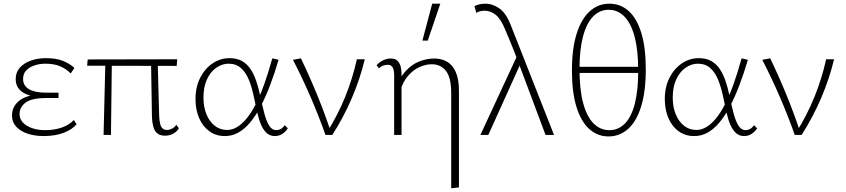

<svg xmlns="http://www.w3.org/2000/svg" viewBox="-20 -731 4583 1040"><path d="M215 6Q170 6 131 -6.5Q92 -19 68.5 -44Q45 -69 45 -105Q45 -157 89 -189Q133 -221 223 -221V-204Q175 -204 139.5 -214.5Q104 -225 84.5 -247Q65 -269 65 -302Q65 -339 87 -364Q109 -389 146.5 -402.5Q184 -416 229 -416Q284 -416 320.5 -401.5Q357 -387 383 -363L363 -333Q340 -357 307 -371.5Q274 -386 225 -386Q195 -386 167.5 -377Q140 -368 122.5 -350Q105 -332 105 -303Q105 -267 137 -248Q169 -229 230 -229H297V-200H230Q152 -200 119 -175.5Q86 -151 86 -113Q86 -87 104 -67.5Q122 -48 153.5 -37Q185 -26 224 -26Q274 -26 314.5 -40Q355 -54 380 -81L395 -58Q373 -31 327 -12.5Q281 6 215 6Z M541 0 551 -407H586L581 0ZM452 -375 455 -409 940 -410 937 -374ZM803 -102 798 -407H834L842 -108Q843 -78 847.5 -60Q852 -42 861.5 -34.5Q871 -27 885 -27Q897 -27 911.5 -34Q926 -41 935 -55L949 -36Q942 -24 930.5 -15Q919 -6 905 -1Q891 4 873 4Q849 4 833.5 -7.5Q818 -19 811 -43Q804 -67 803 -102Z M1198 6Q1150 6 1114 -20Q1078 -46 1058.5 -91.5Q1039 -137 1039 -194Q1039 -260 1064.5 -310Q1090 -360 1132 -388Q1174 -416 1223 -416Q1263 -416 1290.5 -400.5Q1318 -385 1336.5 -357.5Q1355 -330 1367.5 -293.5Q1380 -257 1389 -215Q1401 -156 1412.5 -114Q1424 -72 1439 -49Q1454 -26 1477 -26Q1489 -26 1501 -32.5Q1513 -39 1522 -53L1539 -36Q1528 -18 1509.5 -6Q1491 6 1469 6Q1443 6 1425 -10Q1407 -26 1394.5 -54.5Q1382 -83 1373.5 -120.5Q1365 -158 1356 -202Q1345 -257 1328 -298.5Q1311 -340 1284.5 -363Q1258 -386 1218 -386Q1183 -386 1151.5 -364Q1120 -342 1101 -301Q1082 -260 1082 -202Q1082 -152 1098 -112.5Q1114 -73 1143 -50Q1172 -27 1211 -27Q1238 -27 1264.5 -43Q1291 -59 1316.5 -90Q1342 -121 1366 -168Q1390 -215 1412 -277Q1434 -339 1455 -415L1489 -407Q1467 -332 1442.5 -268Q1418 -204 1391 -153Q1364 -102 1334 -66.5Q1304 -31 1270.5 -12.5Q1237 6 1198 6Z M1743 0Q1707 -102 1663 -204Q1619 -306 1567 -407L1610 -415Q1658 -315 1699 -214.5Q1740 -114 1773 -14H1751Q1810 -108 1850 -207Q1890 -306 1913 -410H1956Q1930 -303 1886 -200Q1842 -97 1780 0Z M2424 289V-226Q2424 -311 2395.5 -347Q2367 -383 2319 -383Q2287 -383 2253 -368Q2219 -353 2190.5 -320.5Q2162 -288 2147 -236L2124 -251Q2144 -309 2176.5 -345Q2209 -381 2249.5 -397.5Q2290 -414 2333 -414Q2372 -414 2402 -396.5Q2432 -379 2449 -340Q2466 -301 2466 -239V284ZM2115 0V-325Q2115 -335 2113 -348Q2111 -361 2103.5 -370.5Q2096 -380 2080 -380Q2068 -380 2055 -375.5Q2042 -371 2032 -361L2020 -378Q2034 -394 2054.5 -404Q2075 -414 2096 -414Q2122 -414 2134 -401Q2146 -388 2150.5 -369.5Q2155 -351 2155 -334V0ZM2268 -511 2321 -711H2365L2297 -511Z M2935 0 2785 -401Q2773 -432 2761.5 -461.5Q2750 -491 2738 -519.5Q2726 -548 2715 -574Q2692 -630 2664 -651.5Q2636 -673 2605 -673Q2592 -673 2580.5 -670Q2569 -667 2560 -661L2550 -698Q2562 -704 2577 -707.5Q2592 -711 2608 -711Q2649 -711 2685.5 -685Q2722 -659 2747 -594L2981 0ZM2582 0 2784 -435 2803 -394 2625 0Z M3277 8Q3216 8 3171.5 -32.5Q3127 -73 3102.5 -152Q3078 -231 3078 -349Q3078 -468 3103.5 -548.5Q3129 -629 3174.5 -670Q3220 -711 3281 -711Q3341 -711 3385.5 -671Q3430 -631 3454 -552Q3478 -473 3478 -355Q3478 -236 3453 -155Q3428 -74 3382.5 -33Q3337 8 3277 8ZM3281 -26Q3330 -26 3365.5 -62.5Q3401 -99 3419 -171Q3437 -243 3437 -348Q3437 -457 3418 -530Q3399 -603 3363 -640.5Q3327 -678 3277 -678Q3228 -678 3192.5 -641.5Q3157 -605 3138 -533.5Q3119 -462 3119 -356Q3119 -247 3138.5 -173.5Q3158 -100 3194.5 -63Q3231 -26 3281 -26ZM3102 -336V-369H3450V-336Z M3740 6Q3692 6 3656 -20Q3620 -46 3600.5 -91.5Q3581 -137 3581 -194Q3581 -260 3606.5 -310Q3632 -360 3674 -388Q3716 -416 3765 -416Q3805 -416 3832.5 -400.5Q3860 -385 3878.5 -357.5Q3897 -330 3909.5 -293.5Q3922 -257 3931 -215Q3943 -156 3954.5 -114Q3966 -72 3981 -49Q3996 -26 4019 -26Q4031 -26 4043 -32.5Q4055 -39 4064 -53L4081 -36Q4070 -18 4051.5 -6Q4033 6 4011 6Q3985 6 3967 -10Q3949 -26 3936.5 -54.5Q3924 -83 3915.5 -120.5Q3907 -158 3898 -202Q3887 -257 3870 -298.5Q3853 -340 3826.5 -363Q3800 -386 3760 -386Q3725 -386 3693.5 -364Q3662 -342 3643 -301Q3624 -260 3624 -202Q3624 -152 3640 -112.5Q3656 -73 3685 -50Q3714 -27 3753 -27Q3780 -27 3806.5 -43Q3833 -59 3858.5 -90Q3884 -121 3908 -168Q3932 -215 3954 -277Q3976 -339 3997 -415L4031 -407Q4009 -332 3984.5 -268Q3960 -204 3933 -153Q3906 -102 3876 -66.5Q3846 -31 3812.5 -12.5Q3779 6 3740 6Z M4285 0Q4249 -102 4205 -204Q4161 -306 4109 -407L4152 -415Q4200 -315 4241 -214.5Q4282 -114 4315 -14H4293Q4352 -108 4392 -207Q4432 -306 4455 -410H4498Q4472 -303 4428 -200Q4384 -97 4322 0Z"/></svg>

Font: Ysabeau ExtraLight
Style: Regular
Weight: 250
Designer: Christian Thalmann (Catharsis Fonts)
Version: Version 2.002